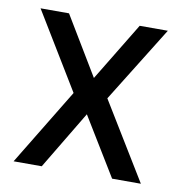

<svg xmlns="http://www.w3.org/2000/svg" viewBox="-63 -559 583 618"><g transform="rotate(10 228.5 -250.0)"><path d="M21 0 173 -250 21 -500H114L229 -309L345 -500H437L283 -252L437 0H343L227 -190L113 0Z"/></g></svg>

Font: Cairo Medium
Style: Regular
Weight: 500
Designer: Mohamed Gaber, Accademia di Belle Arti di Urbino
Foundry: Kief Type Foundry, Accademia di Belle Arti di Urbino
Version: Version 3.117